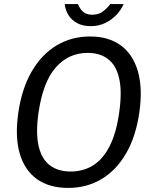

<svg xmlns="http://www.w3.org/2000/svg" viewBox="-20 -912 745 942"><path d="M314.2 10Q221.7 10 161.2 -33.3Q100.7 -76.6 76.7 -158.9Q52.8 -241.3 69.8 -358.7Q87 -477.6 135.5 -561.2Q184 -644.8 257.2 -688.9Q330.4 -733 421.8 -733Q512.9 -733 572.7 -689.2Q632.5 -645.4 656.6 -562Q680.6 -478.6 663.6 -360Q646.6 -242.4 598.8 -159.7Q551 -76.9 478.3 -33.5Q405.6 10 314.2 10ZM326.7 -70.5Q389 -70.5 437.5 -101.1Q485.9 -131.7 518.2 -195.5Q550.5 -259.3 564.6 -359Q579.3 -459.8 565.2 -524.8Q551.1 -589.8 511.5 -621.1Q471.9 -652.5 409.8 -652.5Q316.5 -652.5 253.7 -581.1Q190.8 -509.8 168.9 -359Q154.8 -259.6 169.4 -195.8Q184 -132 224.1 -101.3Q264.3 -70.5 326.7 -70.5ZM424.9 -783.7Q386.8 -783.7 359.5 -798.1Q332.2 -812.5 316.5 -837Q300.9 -861.4 297.5 -891.9H362.5Q366.8 -881.5 374.5 -869.3Q382.3 -857.1 396.2 -848.5Q410.2 -839.8 433.3 -839.8Q465.3 -839.8 486.5 -856.9Q507.8 -874 520.8 -891.9H586.5Q574.3 -863.9 551.2 -839.2Q528.1 -814.5 496 -799.1Q464 -783.7 424.9 -783.7Z"/></svg>

Font: Public Sans Thin
Style: Italic
Weight: 100
Italic angle: -8°
Designer: The Public Sans project authors (U.S. Web Design System). Libre Franklin designed by Pablo Impallari and Rodrigo Fuenzal
Version: Version 2.000